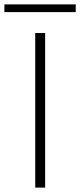

<svg xmlns="http://www.w3.org/2000/svg" viewBox="-78 -852 364 872"><path d="M82 0V-702H127V0ZM-58 -797V-832H266V-797Z"/></svg>

Font: Poppins ExtraLight
Style: Regular
Weight: 275
Designer: Ninad Kale (Devanagari), Jonny Pinhorn (Latin)
Foundry: Indian Type Foundry
Version: Version 3.200;PS 1.000;hotconv 16.6.54;makeotf.lib2.5.65590